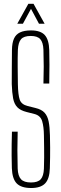

<svg xmlns="http://www.w3.org/2000/svg" viewBox="-20 -962 316 988"><path d="M140.5 5.5Q89 5.5 66 -18.2Q43 -42 41 -96.5Q40 -133.5 39.8 -161.8Q39.5 -190 40 -218.5Q40.5 -247 41.5 -284.5H71Q69.5 -237 69.5 -189.2Q69.5 -141.5 71 -94Q72.5 -56.5 88 -39.8Q103.5 -23 139.5 -23Q175 -23 189.8 -39.8Q204.5 -56.5 206 -94Q207 -127 207.2 -151.5Q207.5 -176 207 -202.2Q206.5 -228.5 206 -266Q205.5 -310 196.8 -338.8Q188 -367.5 157 -375.5L117.5 -385.5Q85 -393.5 69 -410.2Q53 -427 47.5 -456Q42 -485 40.5 -529.5Q40 -566.5 40.8 -614Q41.5 -661.5 41.5 -704.5Q42 -741 51.8 -763Q61.5 -785 83 -795.2Q104.5 -805.5 139.5 -805.5Q188.5 -805.5 210.2 -781.8Q232 -758 233.5 -703.5Q234.5 -674 234.5 -629.5Q234.5 -585 233.5 -532H203.5Q205 -576 205 -619.5Q205 -663 203.5 -706Q202 -744 187.2 -760.5Q172.5 -777 138.5 -777Q103 -777 88.5 -760.5Q74 -744 72 -706Q70.5 -662 71 -618Q71.5 -574 72 -529.5Q73 -474 81.5 -449.2Q90 -424.5 122 -416.5L162 -406.5Q194 -399 209.5 -381.8Q225 -364.5 230.5 -336Q236 -307.5 237 -266Q238 -227 238 -201.8Q238 -176.5 237.8 -153.2Q237.5 -130 236.5 -96.5Q235 -42 212.2 -18.2Q189.5 5.5 140.5 5.5ZM69 -840 126 -942.5H152.5L209.5 -840H180.5L139.5 -916.5L98 -840Z"/></svg>

Font: Big Shoulders Display ExtraLight
Style: Regular
Weight: 250
Designer: Patric King
Foundry: XO Type Co
Version: Version 2.002